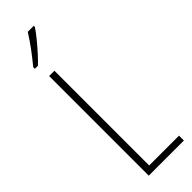

<svg xmlns="http://www.w3.org/2000/svg" viewBox="-313 -961 973 973"><g transform="rotate(-45 173.5 -474.5)"><path d="M77 0V-714H115V-35H329V0ZM202 -941Q186 -917 163.5 -889.5Q141 -862 117 -835.5Q93 -809 74 -791H52V-803Q85 -843 110 -877Q135 -911 159 -949H202Z"/></g></svg>

Font: Noto Sans Khmer UI ExtraCondensed ExtraLight
Style: Regular
Weight: 200
Width: 2
Designer: Danh Hong and the Monotype Design Team
Foundry: Monotype Imaging Inc.
Version: Version 2.002; ttfautohint (v1.8.4.7-5d5b)